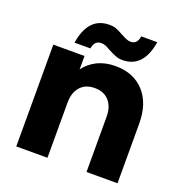

<svg xmlns="http://www.w3.org/2000/svg" viewBox="-134 -871 942 989"><g transform="rotate(20 337.0 -376.5)"><path d="M402 -564C402 -564 402 -564 402 -564C365 -564 332 -557 303 -543C274 -528 250 -509 233 -484C233 -484 233 -558 233 -558C233 -558 62 -558 62 -558C62 -558 62 0 62 0C62 0 233 0 233 0C233 0 233 -303 233 -303C233 -303 233 -303 233 -303C233 -340 243 -369 262 -390C281 -411 307 -421 340 -421C340 -421 340 -421 340 -421C373 -421 399 -411 418 -390C437 -369 447 -340 447 -303C447 -303 447 0 447 0C447 0 617 0 617 0C617 0 617 -326 617 -326C617 -326 617 -326 617 -326C617 -400 598 -458 559 -501C520 -543 467 -564 402 -564ZM161 -605C161 -605 248 -605 248 -605C248 -605 248 -605 248 -605C253 -635 267 -650 292 -650C292 -650 292 -650 292 -650C300 -650 308 -649 315 -646C322 -643 332 -638 344 -631C344 -631 344 -631 344 -631C360 -622 374 -616 385 -612C396 -607 408 -605 423 -605C423 -605 423 -605 423 -605C499 -605 545 -654 561 -753C561 -753 473 -753 473 -753C473 -753 473 -753 473 -753C469 -723 455 -708 430 -708C430 -708 430 -708 430 -708C422 -708 414 -710 407 -713C400 -716 390 -720 378 -727C378 -727 378 -727 378 -727C362 -736 349 -742 338 -747C327 -751 314 -753 299 -753C299 -753 299 -753 299 -753C223 -753 177 -704 161 -605Z"/></g></svg>

Font: Girnar Poppins
Style: Bold
Weight: 500
Designer: Ninad Kale (Devanagari), Jonny Pinhorn (Latin)
Foundry: Indian Type Foundry
Version: ""